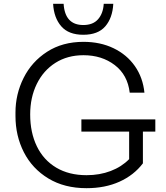

<svg xmlns="http://www.w3.org/2000/svg" viewBox="-20 -968 871 1005"><path d="M61 -361V-379Q61 -475 103.5 -560Q146 -645 226.5 -697Q307 -749 417 -749Q505 -749 574.5 -715.5Q644 -682 686 -622Q728 -562 736 -483H659Q648 -576 580.5 -627.5Q513 -679 417 -679Q333 -679 270 -639Q207 -599 172.5 -528.5Q138 -458 138 -369Q138 -274 173 -202Q208 -130 274.5 -90.5Q341 -51 433 -51Q502 -51 559.5 -73Q617 -95 656 -135V-279H406V-343H793V-279H728V-113Q681 -51 605.5 -17Q530 17 433 17Q317 17 233 -34Q149 -85 105 -171Q61 -257 61 -361ZM258 -948H313Q320 -837 416 -837Q467 -837 493.5 -867.5Q520 -898 523 -948H573Q569 -874 531 -830Q493 -786 416 -786Q339 -786 300.5 -830.5Q262 -875 258 -948Z"/></svg>

Font: Sora-SIA Light
Style: Regular
Weight: 300
Designer: Jonathan Barnbrook, Julián Moncada
Foundry: Barnbrook Fonts
Version: Version 2.000